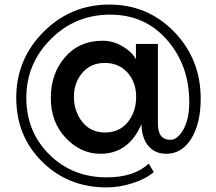

<svg xmlns="http://www.w3.org/2000/svg" viewBox="-20 -693 944 839"><path d="M446 126Q278 126 164.5 14Q51 -98 51 -266Q51 -434 170 -553.5Q289 -673 457.5 -673Q626 -673 741.5 -553.5Q857 -434 857 -262Q857 -154 816 -87.5Q775 -21 707 -21Q658 -21 629 -54.5Q600 -88 598 -150Q542 -21 419 -21Q333 -21 267.5 -90Q202 -159 202 -265Q202 -371 264 -443Q326 -515 428 -515Q474 -515 515 -491Q556 -467 574 -434V-501H670V-152Q670 -82 725 -82Q756 -82 781.5 -127.5Q807 -173 807 -247Q807 -407 710.5 -518Q614 -629 461.5 -629Q309 -629 202 -522Q95 -415 95 -266Q95 -117 196 -17.5Q297 82 446 82Q566 82 630 22L652 59Q617 89 559 107.5Q501 126 446 126ZM575 -269.5Q575 -334 537 -376Q499 -418 438 -418Q377 -418 340 -375Q303 -332 303 -269.5Q303 -207 339.5 -160.5Q376 -114 439 -114Q502 -114 538.5 -159.5Q575 -205 575 -269.5Z"/></svg>

Font: Myanmar Khyay
Style: Regular
Weight: 400
Designer: Danh Hong
Foundry: Google Inc.
Version: Version 1.10 March 4, 2015